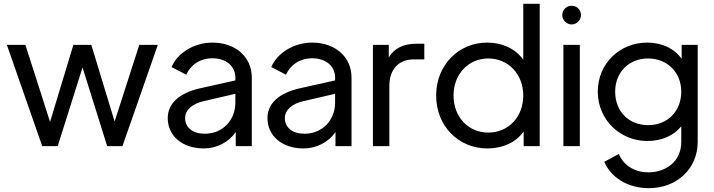

<svg xmlns="http://www.w3.org/2000/svg" viewBox="-20 -765 3738 1005"><path d="M709 -530C709 -530 806 -530 806 -530C806 -530 621 0 621 0C621 0 541 0 541 0C541 0 412 -412 412 -412C412 -412 282 0 282 0C282 0 201 0 201 0C201 0 16 -530 16 -530C16 -530 113 -530 113 -530C113 -530 242 -127 242 -127C242 -127 364 -530 364 -530C364 -530 458 -530 458 -530C458 -530 580 -129 580 -129C580 -129 709 -530 709 -530Z M1092 -542C1213 -542 1298 -467 1298 -359C1298 -359 1298 0 1298 0C1298 0 1214 0 1214 0C1214 0 1214 -74 1214 -74C1178 -21 1115 12 1047 12C934 12 858 -54 858 -147C858 -225 921 -279 1028 -303C1028 -303 1212 -344 1212 -344C1212 -344 1212 -359 1212 -359C1212 -420 1162 -460 1092 -460C1028 -460 978 -426 955 -374C955 -374 878 -414 878 -414C908 -486 994 -542 1092 -542ZM1052 -65C1145 -65 1212 -135 1212 -228C1212 -228 1212 -274 1212 -274C1212 -274 1048 -236 1048 -236C988 -223 949 -190 949 -147C949 -97 989 -65 1052 -65Z M1614 -542C1735 -542 1820 -467 1820 -359C1820 -359 1820 0 1820 0C1820 0 1736 0 1736 0C1736 0 1736 -74 1736 -74C1700 -21 1637 12 1569 12C1456 12 1380 -54 1380 -147C1380 -225 1443 -279 1550 -303C1550 -303 1734 -344 1734 -344C1734 -344 1734 -359 1734 -359C1734 -420 1684 -460 1614 -460C1550 -460 1500 -426 1477 -374C1477 -374 1400 -414 1400 -414C1430 -486 1516 -542 1614 -542ZM1574 -65C1667 -65 1734 -135 1734 -228C1734 -228 1734 -274 1734 -274C1734 -274 1570 -236 1570 -236C1510 -223 1471 -190 1471 -147C1471 -97 1511 -65 1574 -65Z M2158 -536C2158 -536 2201 -536 2201 -536C2201 -536 2201 -454 2201 -454C2201 -454 2145 -454 2145 -454C2069 -454 2018 -404 2018 -316C2018 -316 2018 0 2018 0C2018 0 1932 0 1932 0C1932 0 1932 -530 1932 -530C1932 -530 2015 -530 2015 -530C2015 -530 2015 -464 2015 -464C2043 -513 2094 -536 2158 -536Z M2719 -745C2719 -745 2805 -745 2805 -745C2805 -745 2805 0 2805 0C2805 0 2721 0 2721 0C2721 0 2721 -77 2721 -77C2682 -20 2611 12 2531 12C2380 12 2263 -105 2263 -265C2263 -425 2381 -542 2530 -542C2610 -542 2681 -508 2719 -452C2719 -452 2719 -745 2719 -745ZM2536 -71C2641 -71 2719 -153 2719 -265C2719 -376 2641 -459 2536 -459C2431 -459 2354 -376 2354 -265C2354 -153 2431 -71 2536 -71Z M2929 0C2929 0 2929 -530 2929 -530C2929 -530 3015 -530 3015 -530C3015 -530 3015 0 3015 0C3015 0 2929 0 2929 0ZM2972 -735C2945 -735 2923 -713 2923 -686C2923 -660 2946 -637 2972 -637C2999 -637 3021 -660 3021 -686C3021 -713 3000 -735 2972 -735Z M3548 -530C3548 -530 3632 -530 3632 -530C3632 -530 3632 -22 3632 -22C3632 118 3523 220 3376 220C3264 220 3177 162 3143 82C3143 82 3219 41 3219 41C3240 92 3292 137 3374 137C3467 137 3546 79 3546 -22C3546 -22 3546 -104 3546 -104C3507 -55 3443 -27 3369 -27C3225 -27 3109 -139 3109 -285C3109 -433 3224 -542 3368 -542C3446 -542 3511 -510 3548 -457C3548 -457 3548 -530 3548 -530ZM3373 -110C3476 -110 3546 -185 3546 -285C3546 -386 3473 -459 3372 -459C3275 -459 3200 -390 3200 -285C3200 -182 3271 -110 3373 -110Z"/></svg>

Font: Preevio_Regular
Style: Regular
Weight: 500
Designer: Gumpita Rahayu
Foundry: Tokotype Studio
Version: ""